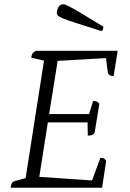

<svg xmlns="http://www.w3.org/2000/svg" viewBox="-20 -879 608 899"><path d="M30 0Q32 -27 49 -31L100 -45L186 -595L126 -609Q128 -622 132.5 -629Q137 -636 148 -641H531L512 -523Q488 -523 485 -540L476 -607L250 -594L210 -345H397L416 -406Q426 -406 433 -403.5Q440 -401 445 -392L423 -257Q416 -248 407.5 -246Q399 -244 391 -244L390 -306H204L164 -51L411 -34L450 -140Q463 -140 468.5 -136Q474 -132 477 -125L458 0ZM453 -734Q378 -758 335.5 -771.5Q293 -785 274 -793Q255 -801 250.5 -806.5Q246 -812 246 -819Q246 -831 253.5 -845Q261 -859 276 -859Q284 -859 300 -851Q316 -843 353.5 -821Q391 -799 464 -754Q464 -747 461.5 -740.5Q459 -734 453 -734Z"/></svg>

Font: Petrona Light
Style: Italic
Weight: 300
Italic angle: -9°
Designer: Ringo R. Seeber
Foundry: Ringo R. Seeber
Version: Version 2.001; ttfautohint (v1.8.3)